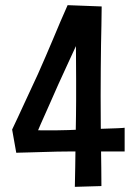

<svg xmlns="http://www.w3.org/2000/svg" viewBox="-20 -721 533 744"><path d="M113 -182 27 -219Q39 -244 51 -270Q63 -296 75.5 -323Q88 -350 101 -378Q114 -406 127 -434Q142 -468 157 -502.5Q172 -537 186 -570.5Q200 -604 214 -637Q228 -670 242 -701L374 -696Q375 -696 362.5 -687Q350 -678 334.5 -661.5Q319 -645 310 -620Q301 -600 284.5 -564.5Q268 -529 247.5 -484.5Q227 -440 206 -394Q188 -352 170 -312.5Q152 -273 137.5 -239.5Q123 -206 113 -182ZM43 -129 27 -219Q34 -219 52 -218Q70 -217 94 -216.5Q118 -216 145.5 -216Q173 -216 199 -216Q225 -216 246 -217Q272 -218 306.5 -219.5Q341 -221 375 -222Q409 -223 433.5 -224Q458 -225 463 -226V-134Q458 -134 433.5 -134Q409 -134 375 -134Q341 -134 306.5 -134Q272 -134 247 -134Q228 -134 202 -133.5Q176 -133 147.5 -132Q119 -131 95.5 -130.5Q72 -130 57 -129.5Q42 -129 43 -129ZM270 3Q271 -37 271.5 -74Q272 -111 272.5 -145.5Q273 -180 273.5 -212Q274 -244 274.5 -273.5Q275 -303 275 -330Q275 -372 275 -415Q275 -458 274.5 -502.5Q274 -547 274 -593Q274 -639 273 -687L374 -696Q374 -659 373 -623Q372 -587 371.5 -547Q371 -507 370.5 -459Q370 -411 370 -349Q370 -285 370.5 -235.5Q371 -186 371.5 -146Q372 -106 372.5 -71Q373 -36 373 0Z"/></svg>

Font: Truculenta SemiBold
Style: Regular
Weight: 600
Version: Version 1.002